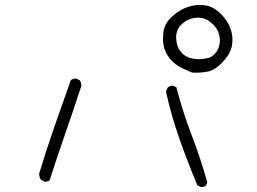

<svg xmlns="http://www.w3.org/2000/svg" viewBox="-20 -790 1040 776"><path d="M827.1 -557.1Q802.7 -550.8 781.7 -550.8Q759.8 -550.8 740.7 -558.6Q726.1 -564.5 715.8 -575.2Q699.2 -591.8 693.8 -618.7Q691.9 -629.4 691.9 -639.2Q691.9 -679.7 728.5 -703.1Q746.1 -714.4 767.6 -717.8Q774.4 -718.8 780.8 -718.8Q808.1 -718.8 830.6 -700.7Q857.4 -679.7 864.7 -652.8Q868.7 -640.1 868.7 -627.2Q868.7 -614.3 864.7 -601.1Q856.9 -574.2 829.1 -558.1ZM771.5 -496.1Q795.9 -496.1 818.8 -500.5Q847.2 -505.4 878.4 -537.6Q909.7 -569.8 917 -603Q919.4 -616.2 919.4 -629.4Q919.4 -649.4 913.6 -668.2Q907.7 -687 897.7 -702.9Q887.7 -718.8 872.6 -733.9Q843.3 -763.2 810.5 -768.1Q799.3 -770 787.6 -770Q764.6 -770 741.7 -762.7Q707 -752 674.8 -722.7Q644.5 -694.8 640.1 -658.7Q638.7 -645.5 638.7 -636.7Q638.7 -611.3 644.5 -593.3Q653.8 -564.9 674.8 -543.9Q692.4 -526.4 711.9 -516.6Q733.9 -505.9 756.8 -496.6Q764.2 -496.1 771.5 -496.1ZM162.1 -55.7Q172.9 -55.7 180.2 -60.5Q210.9 -155.8 244.1 -251Q277.3 -346.2 308.1 -440.9Q308.6 -442.9 308.6 -446.3Q308.6 -449.7 307.4 -454.8Q306.2 -460 302.7 -465.3L288.6 -472.2Q287.6 -472.7 286.6 -472.7Q274.9 -472.7 266.1 -465.8Q232.4 -371.6 199.7 -277.6Q167 -183.6 138.2 -87.9Q138.7 -73.7 145.5 -63L159.7 -56.2Q161.1 -55.7 162.1 -55.7ZM793 -34.2Q804.2 -34.2 812 -39.6L817.9 -52.2Q791 -149.4 754.4 -244.6Q717.8 -339.8 692.9 -437L681.2 -442.9Q679.7 -443.4 678.7 -443.4Q666.5 -443.4 658.7 -437Q652.8 -429.2 650.9 -419.4Q672.4 -321.8 705.8 -227.3Q739.3 -132.8 777.8 -41L790.5 -34.7Q792 -34.2 793 -34.2Z"/></svg>

Font: NaikaiFont
Style: ExtraLight
Weight: 200
Version: Version 1.89